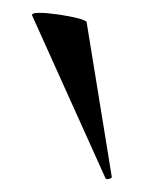

<svg xmlns="http://www.w3.org/2000/svg" viewBox="-20 -751 253 299"><path d="M30 -727Q29 -731 41 -731Q53 -731 70.5 -728.5Q88 -726 101.5 -722.5Q115 -719 115 -716L154 -476Q155 -474 150 -472.5Q145 -471 144 -474Z"/></svg>

Font: Cormorant Garamond Light SemiBold
Style: Regular
Weight: 600
Version: Version 4.001